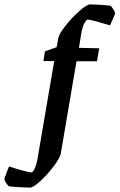

<svg xmlns="http://www.w3.org/2000/svg" viewBox="-86 -669 546 871"><path d="M284 -525 272 -452 364 -450 354 -391H261L190 26Q187 46 158.5 84Q130 122 97.5 152Q65 182 50 182Q35 182 7 180.5Q-21 179 -46 176Q-53 170 -60 158.5Q-67 147 -66 142Q-53 104 -45 86Q-25 93 10.5 103Q46 113 56 113Q63 113 71 96Q79 79 83 58L160 -392H111L118 -436L171 -455L178 -494Q181 -514 210.5 -551.5Q240 -589 274 -619Q308 -649 323 -649Q337 -649 363.5 -647.5Q390 -646 414 -643Q421 -639 428.5 -626.5Q436 -614 436 -609Q436 -605 427.5 -586Q419 -567 413 -554Q390 -561 356 -570.5Q322 -580 312 -580Q305 -580 296.5 -563Q288 -546 284 -525Z"/></svg>

Font: Grenze Medium
Style: Regular
Weight: 500
Designer: Renata Polastri
Foundry: Omnibus-Type
Version: Version 1.002; ttfautohint (v1.8)